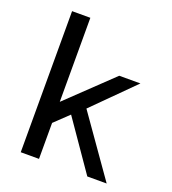

<svg xmlns="http://www.w3.org/2000/svg" viewBox="-127 -785 788 881"><g transform="rotate(20 266.5 -344.5)"><path d="M163.6 0V-175.6L232.5 -241.3L399.4 0H494L289.1 -291.4L482.5 -484.4H379.1L163.6 -278.5V-688.9H74.4V0Z"/></g></svg>

Font: Arad
Style: Regular
Weight: 400
Designer: Mohammad Darvishi
Version: Version 1.010;September 21, 2024;FontCreator 15.0.0.2992 64-